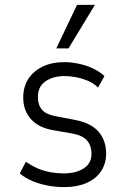

<svg xmlns="http://www.w3.org/2000/svg" viewBox="-20 -757 513 785"><path d="M243 8Q208 8 174 1.5Q140 -5 111 -17.5Q82 -30 61 -48L86 -96Q111 -78 136.5 -67.5Q162 -57 189 -52.5Q216 -48 241 -48Q290 -48 322 -68.5Q354 -89 354 -127Q354 -163 335 -183.5Q316 -204 276 -211L196 -225Q138 -235 106.5 -270Q75 -305 75 -358Q75 -402 95.5 -434Q116 -466 154 -484.5Q192 -503 243 -503Q270 -503 301.5 -496.5Q333 -490 360.5 -477Q388 -464 407 -446L381 -399Q361 -418 337.5 -427.5Q314 -437 290 -441.5Q266 -446 244 -446Q197 -446 166 -424.5Q135 -403 135 -361Q135 -328 151.5 -308.5Q168 -289 207 -282L285 -267Q351 -255 382.5 -219Q414 -183 414 -129Q414 -89 393.5 -57.5Q373 -26 334 -9Q295 8 243 8ZM210 -559 295 -737H368L260 -559Z"/></svg>

Font: Nunito Sans 7pt Condensed Light
Style: Regular
Weight: 300
Width: 3
Designer: Vernon Adams
Foundry: Vernon Adams
Version: Version 3.101;gftools[0.9.27]